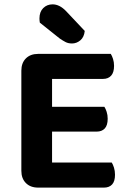

<svg xmlns="http://www.w3.org/2000/svg" viewBox="-20 -852 586 874"><path d="M77.2 -416.2H217V-6.7Q208.4 -4.4 190.8 -1.2Q173.2 2 153.6 2Q118.4 2 97.8 -18.8Q77.2 -39.5 77.2 -74.4ZM217 -190.6 77.2 -190.9V-530.3Q77.2 -565.5 97.8 -586.1Q118.4 -606.7 153.6 -606.7Q173.2 -606.7 190.8 -603.7Q208.4 -600.7 217 -598ZM153.6 -252.9V-365.8H455.2Q460.9 -357.2 465.5 -342.9Q470.2 -328.6 470.2 -311.4Q470.2 -281.5 456.9 -267.2Q443.6 -252.9 420 -252.9ZM153.6 2V-112.2H488.6Q494.2 -103.6 498.9 -88.8Q503.5 -74.1 503.5 -56.5Q503.5 -26.6 490.3 -12.3Q477 2 453.4 2ZM153.6 -492.8V-606.7H484.3Q489.9 -598.1 494.5 -583.8Q499.2 -569.5 499.2 -552.2Q499.2 -522.4 485.9 -507.6Q472.6 -492.8 449.1 -492.8ZM251.9 -676.7 161.3 -748.9Q160.3 -752.9 160 -758.8Q159.6 -764.8 159.6 -768.1Q159.6 -798 176.7 -815.1Q193.8 -832.2 219.4 -832.2Q251 -832.2 280.5 -801.6L365.8 -711.2Q362.8 -682.7 345.7 -668.4Q328.6 -654.1 308 -654.1Q290.8 -654.1 278.3 -660.6Q265.9 -667.1 251.9 -676.7Z"/></svg>

Font: Baloo Tamma 2
Style: Regular
Weight: 400
Designer: Divya Kowshik, Shuchita Grover and Ek Type
Foundry: Ek Type
Version: Version 1.700